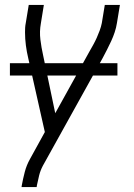

<svg xmlns="http://www.w3.org/2000/svg" viewBox="-20 -540 540 775"><path d="M67 215 68 208Q73 181 80 154Q87 127 101 102L161 -7L94 -305Q88 -330 84.5 -356.5Q81 -383 81 -410Q81 -419 81.5 -428Q82 -437 84 -447L96 -520H157L145 -446Q139 -413 143 -380.5Q147 -348 154 -317L203 -83L341 -332Q349 -346 356.5 -359.5Q364 -373 370.5 -387.5Q377 -402 382.5 -417Q388 -432 391 -447L403 -520H464L452 -447Q449 -428 443 -410Q437 -392 429 -374.5Q421 -357 412 -339.5Q403 -322 394 -305L153 129Q143 148 138 168Q133 188 129 208L128 215ZM20 -235V-285H454V-235Z"/></svg>

Font: Iosevka Term Curly Lt Obl
Style: Regular
Weight: 300
Italic angle: -9°
Designer: Belleve Invis
Foundry: Belleve Invis
Version: Version 32.3.0